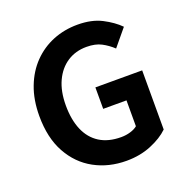

<svg xmlns="http://www.w3.org/2000/svg" viewBox="-135 -879 988 1018"><g transform="rotate(-20 358.5 -370.0)"><path d="M409.3 13.8Q308.8 13.8 228.5 -30.1Q148.1 -74 101.2 -159Q54.2 -244 54.2 -367.3Q54.2 -458.8 81.8 -530.5Q109.3 -602.3 158 -652Q206.6 -701.8 270.8 -727.8Q335.1 -753.8 409.4 -753.8Q489.4 -753.8 545.7 -724.7Q601.9 -695.5 637.7 -659.2L559.4 -564.8Q531.4 -591.1 497.8 -609Q464.2 -626.8 414.1 -626.8Q352.3 -626.8 305.4 -596.2Q258.5 -565.6 232 -508.7Q205.5 -451.8 205.5 -372Q205.5 -291.4 230.2 -233.5Q254.9 -175.6 303.7 -144.8Q352.5 -114 424.8 -114Q451.9 -114 476.8 -121.4Q501.7 -128.7 517 -141.6V-287.6H385.6V-408.7H649.6V-75Q611.7 -38.2 548.8 -12.2Q485.8 13.8 409.3 13.8Z"/></g></svg>

Font: Noto Sans TC Thin
Style: Regular
Weight: 100
Designer: Ryoko NISHIZUKA 西塚涼子 (kana, bopomofo & ideographs); Paul D. Hunt (Latin, Greek & Cyrillic); Sandoll Communications 산돌커뮤니
Foundry: Adobe
Version: Version 2.004-H2;hotconv 1.0.118;makeotfexe 2.5.65603